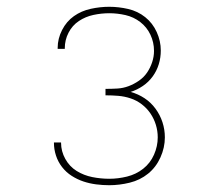

<svg xmlns="http://www.w3.org/2000/svg" viewBox="-20 -863 640 566"><path d="M302 -317Q283 -317 263.5 -319.5Q244 -322 226 -328Q208 -334 191.5 -344.5Q175 -355 163 -370.5Q151 -386 145 -404.5Q139 -423 139 -442Q139 -442 139 -442.5Q139 -443 139 -443H160Q160 -443 160 -442.5Q160 -442 160 -442Q160 -417 172.5 -394.5Q185 -372 206 -359Q227 -346 252 -341Q277 -336 302 -336Q328 -336 354.5 -342.5Q381 -349 402 -365.5Q423 -382 434 -407Q445 -432 445 -458Q445 -477 439.5 -495Q434 -513 423.5 -528.5Q413 -544 398 -555.5Q383 -567 365 -573Q347 -579 328.5 -580.5Q310 -582 291 -582V-601Q309 -601 326 -602Q343 -603 359 -609Q375 -615 389.5 -625Q404 -635 413.5 -649Q423 -663 428.5 -679.5Q434 -696 434 -713Q434 -738 423.5 -760.5Q413 -783 393.5 -798Q374 -813 350 -818.5Q326 -824 302 -824Q279 -824 255.5 -819Q232 -814 212.5 -801Q193 -788 182 -766.5Q171 -745 171 -721Q171 -721 171 -720Q171 -719 171 -719H150Q150 -720 150 -720.5Q150 -721 150 -722Q150 -749 163 -774.5Q176 -800 198 -815.5Q220 -831 247.5 -837Q275 -843 302 -843Q330 -843 358 -836.5Q386 -830 408 -812.5Q430 -795 442 -768.5Q454 -742 454 -714Q454 -693 448 -673.5Q442 -654 430 -637.5Q418 -621 401 -609.5Q384 -598 365 -592Q387 -586 406 -573.5Q425 -561 438.5 -542.5Q452 -524 459 -502.5Q466 -481 466 -458Q466 -428 453 -399Q440 -370 416.5 -351Q393 -332 362.5 -324.5Q332 -317 302 -317Z"/></svg>

Font: Iosevka Curly Slab ThEx
Style: Regular
Weight: 100
Width: 7
Monospace: yes
Designer: Belleve Invis
Foundry: Belleve Invis
Version: Version 11.1.0; ttfautohint (v1.8.3)